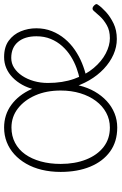

<svg xmlns="http://www.w3.org/2000/svg" viewBox="148 -706 578 913"><g transform="rotate(-90 436.5 -250.0)"><path d="M286 19Q219 19 172 -15Q125 -49 100 -109.5Q75 -170 75 -250Q75 -298 85 -339.5Q95 -381 114 -414Q133 -447 159 -470.5Q185 -494 217 -506.5Q249 -519 286 -519Q347 -519 394 -484.5Q441 -450 468.5 -389Q496 -328 496 -250Q496 -203 486 -162Q476 -121 457 -88Q438 -55 412 -31Q386 -7 354 6Q322 19 286 19ZM286 -16Q324 -16 356.5 -33.5Q389 -51 412.5 -82.5Q436 -114 449 -156.5Q462 -199 462 -250Q462 -318 439 -370.5Q416 -423 376.5 -453.5Q337 -484 286 -484Q246 -484 213.5 -467Q181 -450 159 -419Q137 -388 125 -345Q113 -302 113 -250Q113 -182 134 -129Q155 -76 193.5 -46Q232 -16 286 -16ZM707 17Q669 17 633 1Q597 -15 565.5 -44.5Q534 -74 510.5 -114.5Q487 -155 473.5 -204.5Q460 -254 460 -310Q460 -344 467.5 -375.5Q475 -407 489.5 -433Q504 -459 524 -478.5Q544 -498 568.5 -508.5Q593 -519 621 -519Q669 -519 699 -497Q729 -475 743.5 -440Q758 -405 758 -366Q758 -326 744.5 -292Q731 -258 708 -230.5Q685 -203 655 -182.5Q625 -162 592 -148.5Q559 -135 527 -128L513 -159Q540 -164 569 -174.5Q598 -185 625 -202Q652 -219 673.5 -243Q695 -267 707.5 -297.5Q720 -328 720 -365Q720 -421 693 -453Q666 -485 617 -485Q591 -485 569.5 -471Q548 -457 532 -433Q516 -409 507 -377.5Q498 -346 498 -311Q498 -241 517.5 -186Q537 -131 569 -93Q601 -55 638.5 -35.5Q676 -16 711 -16Q747 -16 772.5 -30.5Q798 -45 815 -63.5Q832 -82 842 -94Q847 -99 852.5 -98.5Q858 -98 863 -94Q868 -90 871.5 -84.5Q875 -79 870 -73Q859 -56 836 -35Q813 -14 781 1.5Q749 17 707 17Z"/></g></svg>

Font: Playwrite CL Thin
Style: Regular
Weight: 100
Designer: Veronika Burian, José Scaglione
Foundry: TypeTogether
Version: Version 1.002